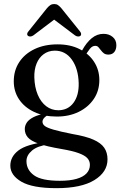

<svg xmlns="http://www.w3.org/2000/svg" viewBox="-20 -704 652 976"><path d="M349.5 -22.5Q286.5 -35 253.5 -44.5Q220.5 -54 208.2 -63.2Q196 -72.5 196 -85Q196 -95.5 204.8 -105Q213.5 -114.5 230 -122.5L216.5 -128.5Q174.5 -121 150.2 -108.5Q126 -96 116 -80.5Q106 -65 106 -48Q106 -24 121.2 -6Q136.5 12 176.8 26.2Q217 40.5 293 53.5Q349 63 380.2 74.5Q411.5 86 424.2 100.2Q437 114.5 437 134Q437 159 420 177.2Q403 195.5 369.2 205.2Q335.5 215 284 215Q191.5 215 153 187.2Q114.5 159.5 114.5 115Q114.5 85 142.8 61.2Q171 37.5 226 30.5L214 17.5Q114.5 29.5 73.5 61Q32.5 92.5 32.5 138Q32.5 187 89 219.8Q145.5 252.5 267.5 252.5Q393 252.5 459.8 211.5Q526.5 170.5 526.5 106Q526.5 71.5 509.8 47Q493 22.5 454 5.5Q415 -11.5 349.5 -22.5ZM381 -422 409.5 -415.5Q425.5 -441.5 437.2 -456.2Q449 -471 464.5 -471Q474 -471 480.2 -464.2Q486.5 -457.5 492.8 -448.8Q499 -440 507.8 -433.2Q516.5 -426.5 531 -426.5Q550.5 -426.5 561 -439.5Q571.5 -452.5 571.5 -474.5Q571.5 -500.5 552.8 -516.2Q534 -532 506 -532Q473.5 -532 446.5 -510Q419.5 -488 397.5 -448ZM485 -297Q485 -348 458.8 -389Q432.5 -430 385 -454.2Q337.5 -478.5 272.5 -478.5Q206 -478.5 155.8 -454.5Q105.5 -430.5 77.8 -388.2Q50 -346 50 -290.5Q50 -239 77.2 -198.5Q104.5 -158 153.8 -134.8Q203 -111.5 269 -111.5Q331 -111.5 379.8 -135.2Q428.5 -159 456.8 -200.8Q485 -242.5 485 -297ZM257.5 -446.5Q312 -447 345 -401.2Q378 -355.5 380 -281.5Q381.5 -219.5 353.8 -181.8Q326 -144 277 -143.5Q242 -143.5 215 -164Q188 -184.5 172 -222.2Q156 -260 154.5 -310.5Q153.5 -350 165.8 -380.5Q178 -411 201.8 -428.5Q225.5 -446 257.5 -446.5ZM275.5 -619.5H235L361.5 -524Q369 -519 376.2 -518.5Q383.5 -518 388.5 -521.5Q392.5 -525 392.5 -531Q392.5 -537 386.5 -544.5L292 -662Q283 -672.5 275 -678Q267 -683.5 255.5 -683.5Q244 -683.5 235.8 -678Q227.5 -672.5 218.5 -662L124.5 -544.5Q118 -537 118 -531Q118 -525 122.5 -521.5Q127.5 -518 134.8 -518.5Q142 -519 149.5 -524Z"/></svg>

Font: Fraunces
Style: Regular
Weight: 400
Version: Version 1.000;[b76b70a41]